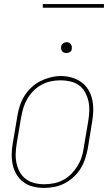

<svg xmlns="http://www.w3.org/2000/svg" viewBox="-20 -914 540 942"><path d="M195 8Q168 8 142 1.5Q116 -5 95.5 -20Q75 -35 61.5 -57.5Q48 -80 42.5 -105.5Q37 -131 37.5 -158.5Q38 -186 43 -213L65 -343Q69 -369 77 -394Q85 -419 99 -442Q113 -465 133.5 -484.5Q154 -504 178 -516Q202 -528 228 -534.5Q254 -541 279 -541Q306 -541 332 -533.5Q358 -526 379 -511Q400 -496 413.5 -473.5Q427 -451 432.5 -425Q438 -399 437.5 -371.5Q437 -344 432 -317L411 -187Q406 -161 398 -136Q390 -111 376 -88Q362 -65 341.5 -46Q321 -27 297 -14.5Q273 -2 247 3Q221 8 196 8Q196 8 195.5 8Q195 8 195 8ZM196 -10Q219 -10 243 -14.5Q267 -19 289 -30.5Q311 -42 329 -60Q347 -78 360 -99Q373 -120 380.5 -143Q388 -166 391 -190L413 -320Q417 -344 418 -369Q419 -394 414 -417Q409 -440 397.5 -461Q386 -482 367.5 -495.5Q349 -509 325 -514.5Q301 -520 277 -520Q253 -520 229.5 -515Q206 -510 184.5 -498.5Q163 -487 145 -469Q127 -451 114.5 -430Q102 -409 95 -386Q88 -363 84 -340L62 -210Q58 -186 57 -161.5Q56 -137 61 -113.5Q66 -90 77 -70Q88 -50 106.5 -36Q125 -22 148.5 -16Q172 -10 196 -10ZM306 -654Q300 -654 294 -656Q288 -658 284.5 -663Q281 -668 280 -674Q279 -680 280 -686Q281 -691 283.5 -695Q286 -699 289.5 -701.5Q293 -704 297.5 -705.5Q302 -707 306 -707Q313 -707 318.5 -704.5Q324 -702 327.5 -697Q331 -692 332 -686Q333 -680 332 -674Q332 -669 329.5 -665Q327 -661 323 -658.5Q319 -656 315 -655Q311 -654 306 -654ZM190 -876V-894H490V-876Z"/></svg>

Font: Iosevka Curly Thin Oblique
Style: Regular
Weight: 100
Italic angle: -9°
Monospace: yes
Designer: Belleve Invis
Foundry: Belleve Invis
Version: Version 11.1.0; ttfautohint (v1.8.3)